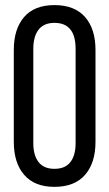

<svg xmlns="http://www.w3.org/2000/svg" viewBox="-20 -727 429 754"><path d="M34.2 -169.9V-530.8Q34.2 -613.3 74.7 -660.2Q115.2 -707 193.8 -707Q272.9 -707 314 -660.2Q355 -613.3 355 -530.8V-169.9Q355 -87.4 314 -40.3Q272.9 6.8 193.8 6.8Q115.7 6.8 75 -40.3Q34.2 -87.4 34.2 -169.9ZM110.8 -165Q110.8 -116.7 131.6 -90.3Q152.3 -64 193.8 -64Q235.8 -64 256.3 -90.3Q276.9 -116.7 276.9 -165V-535.2Q276.9 -637.2 193.8 -637.2Q152.3 -637.2 131.6 -610.6Q110.8 -584 110.8 -535.2Z"/></svg>

Font: Bebas Neue Regular
Style: Regular
Weight: 400
Designer: Ryoichi Tsunekawa
Foundry: Ryoichi Tsunekawa
Version: Version 001.003